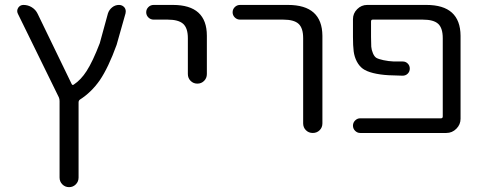

<svg xmlns="http://www.w3.org/2000/svg" viewBox="-20 -562 1958 779"><path d="M270.5 -221.7Q273.4 -214.8 279.3 -218.8Q308.6 -238.3 331.1 -273.4Q356.4 -312.5 384.8 -386.7L418 -507.8Q422.9 -522.5 435.1 -532.2Q447.3 -542 462.9 -542Q476.6 -542 485.4 -531.2Q490.2 -524.4 490.2 -515.6Q490.2 -511.7 489.3 -507.8L453.1 -379.9Q419.9 -288.1 384.8 -236.3Q350.6 -187.5 304.7 -158.2Q298.8 -154.3 298.8 -146.5V158.2Q298.8 174.8 287.6 186Q276.4 197.3 260.3 197.3Q244.1 197.3 232.9 186Q221.7 174.8 221.7 158.2V-152.3Q221.7 -160.2 218.8 -167L52.7 -505.9Q49.8 -511.7 49.8 -517.6Q49.8 -523.4 53.7 -530.3Q61.5 -542 75.2 -542Q93.8 -542 109.4 -532.2Q125 -522.5 132.8 -505.9Z M603.5 -482.4Q590.8 -482.4 582 -491.2Q573.2 -500 573.2 -512.2Q573.2 -524.4 582 -533.2Q590.8 -542 603.5 -542H681.6Q819.3 -542 819.3 -417V-261.7Q819.3 -245.1 808.1 -233.9Q796.9 -222.7 780.8 -222.7Q764.6 -222.7 753.4 -233.9Q742.2 -245.1 742.2 -261.7V-407.2Q742.2 -448.2 723.1 -465.3Q704.1 -482.4 660.2 -482.4Z M954.1 -482.4Q941.4 -482.4 932.6 -491.2Q923.8 -500 923.8 -512.2Q923.8 -524.4 932.6 -533.2Q941.4 -542 954.1 -542H1148.4Q1287.1 -542 1288.1 -417V-61.5Q1288.1 -44.9 1276.9 -33.7Q1265.6 -22.5 1249 -22.5Q1232.4 -22.5 1221.2 -33.7Q1210 -44.9 1210 -61.5V-407.2Q1210 -448.2 1191.4 -465.3Q1172.9 -482.4 1128.9 -482.4Z M1710 -542Q1847.7 -542 1848.6 -417V-80.1Q1848.6 -56.6 1831.5 -39.6Q1814.5 -22.5 1791 -22.5H1441.4Q1429.7 -22.5 1420.9 -31.2Q1412.1 -40 1412.1 -52.2Q1412.1 -64.5 1420.9 -73.2Q1429.7 -82 1441.4 -82H1769.5Q1776.4 -82 1776.4 -89.8V-407.2Q1776.4 -448.2 1757.8 -465.3Q1739.3 -482.4 1695.3 -482.4H1492.2Q1485.4 -482.4 1485.4 -474.6V-412.1Q1485.4 -385.7 1486.3 -372.6Q1487.3 -359.4 1493.2 -345.7Q1499 -332 1507.3 -327.1Q1515.6 -322.3 1535.6 -317.9Q1555.7 -313.5 1578.1 -312.5Q1592.8 -312.5 1614.3 -312.5Q1626 -312.5 1634.3 -304.2Q1642.6 -295.9 1642.6 -283.7Q1642.6 -271.5 1634.3 -263.2Q1626 -254.9 1613.3 -254.9Q1581.1 -255.9 1556.6 -256.8Q1521.5 -258.8 1494.1 -265.6Q1466.8 -272.5 1452.1 -283.2Q1437.5 -293.9 1427.7 -312.5Q1418 -331.1 1415 -353.5Q1412.1 -376 1412.1 -412.1V-484.4Q1412.1 -507.8 1429.2 -524.9Q1446.3 -542 1469.7 -542Z"/></svg>

Font: Gen Jyuu Gothic P Normal
Style: Regular
Weight: 300
Designer: [Source Han Sans]
Ryoko NISHIZUKA  (kana & ideographs); Paul D. Hunt (Latin, Greek & Cyrillic); Wenlong ZHANG  (bopomofo
Version: Version 1.002.20150607